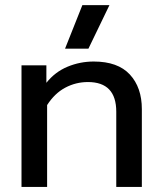

<svg xmlns="http://www.w3.org/2000/svg" viewBox="-20 -738 640 758"><path d="M236.8 -545.9 305.2 -717.8H412.1L329.1 -545.9ZM64.9 0V-480H163.1V-411.1Q197.3 -454.1 246.6 -474.6Q295.9 -495.1 350.1 -495.1Q445.3 -495.1 492.7 -443.8Q540 -392.6 540 -307.1V0H439V-296.9Q439 -414.1 327.1 -414.1Q279.3 -414.1 237.5 -391.8Q195.8 -369.6 166 -323.2V0Z"/></svg>

Font: Prompt
Style: Regular
Weight: 400
Designer: Katatrad Team
Foundry: CadsonDemak
Version: Version 1.000;PS 001.000;hotconv 1.0.88;makeotf.lib2.5.64775